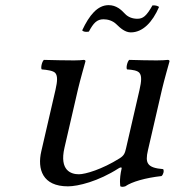

<svg xmlns="http://www.w3.org/2000/svg" viewBox="-20 -715 680 747"><path d="M514.2 -642C495.2 -642 478.1 -648.7 466.6 -661C451.8 -676.9 432.5 -695 402.5 -695C359.5 -695 327.4 -656 299.8 -597C304.4 -591 314.2 -590 325.7 -592C343.3 -625 356.8 -640 382.8 -640C399.8 -640 418.9 -634.2 432.4 -621C448.7 -605 467 -589 489 -589C535 -589 573 -628 598.8 -688C593.8 -692 584.5 -695 573.2 -694C549.5 -652 536.2 -642 514.2 -642ZM244.2 10C283.2 10 362.1 -9.1 441.4 -60C447.4 -63.9 454.7 -66 453.1 -59C442.9 -14.9 448.2 10 448.2 10C455.5 13 458.7 12 467.2 10C493.3 -8 545.8 -23 608.4 -30C615.8 -36 619.3 -51 614.7 -57C551.8 -62 544.2 -81 555.5 -130L610.7 -369C617.6 -399 639.4 -476 639.4 -476C640.1 -479 637.8 -482 632.8 -482C627.5 -481 604.3 -480 589.3 -480C557.3 -480 519.5 -481 482.8 -482C475.4 -476 469.6 -451 474.2 -445C495.8 -443.7 514.8 -440.6 522.3 -431.6C531.6 -420.5 531 -400.5 522.5 -364L470.4 -138C466 -119 462.8 -109.9 445.4 -99C376.9 -56 312 -37 287 -37C257 -37 210.3 -51 230.8 -140L283.7 -369C290.6 -399 312.4 -476 312.4 -476C313.1 -479 310.8 -482 305.8 -482C300.5 -481 283.3 -480 268.3 -480C236.3 -480 187.5 -481 150.8 -482C143.4 -476 137.6 -451 142.2 -445C163.8 -443.2 188 -439.9 195.4 -430.6C204.3 -419.6 203.9 -400.2 195.8 -365L140.6 -126C124.7 -57 145.2 10 244.2 10Z"/></svg>

Font: Linux Libertine Mono O
Style: Mono Oblique
Weight: 400
Italic angle: -13°
Designer: Philipp H. Poll
Foundry: Philipp H. Poll
Version: Version 5.1.7